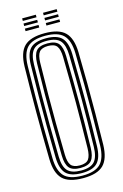

<svg xmlns="http://www.w3.org/2000/svg" viewBox="-137 -976 667 1043"><g transform="rotate(-15 196.0 -455.0)"><path d="M196.2 7.5Q115.5 7.5 80.9 -27Q46.2 -61.5 44.5 -139.8Q43 -215.2 42.4 -279.6Q41.8 -344 41.8 -404.2Q41.8 -464.5 42.5 -526.9Q43.2 -589.2 44.5 -660.2Q46.2 -738.8 81 -773.1Q115.8 -807.5 196.2 -807.5Q275.8 -807.5 310.6 -773.1Q345.5 -738.8 347.5 -660.2Q349.5 -567 350.1 -482.9Q350.8 -398.8 350 -315.2Q349.2 -231.8 347.5 -139.8Q345.5 -61.8 310.9 -27.1Q276.2 7.5 196.2 7.5ZM196.2 -6.8Q267.2 -6.8 297.8 -38.1Q328.2 -69.5 330 -140.2Q331.8 -231.5 332.5 -313.8Q333.2 -396 332.6 -479.9Q332 -563.8 330 -659.8Q328.2 -731.2 297.4 -762.2Q266.5 -793.2 196.2 -793.2Q123.5 -793.2 93.5 -761.6Q63.5 -730 62 -659.8Q60 -559.5 59.5 -476.9Q59 -394.2 59.6 -314Q60.2 -233.8 62 -140.2Q63.5 -70 93.5 -38.4Q123.5 -6.8 196.2 -6.8ZM196.2 -21Q133.5 -21 107.1 -48.8Q80.8 -76.5 79.5 -140.5Q77.5 -241 77 -323.5Q76.5 -406 77.1 -486.1Q77.8 -566.2 79.5 -659.5Q80.8 -723.8 107.2 -751.4Q133.8 -779 196.2 -779Q258.5 -779 284.8 -750.9Q311 -722.8 312.5 -659.2Q314 -582 314.8 -517.2Q315.5 -452.5 315.5 -392.8Q315.5 -333 314.8 -271.9Q314 -210.8 312.5 -141Q311 -78.2 285.1 -49.6Q259.2 -21 196.2 -21ZM196.2 -35.5Q250.2 -35.5 272 -60.5Q293.8 -85.5 295 -141.5Q296.5 -218 297.2 -281.6Q298 -345.2 298 -404.1Q298 -463 297.2 -524.5Q296.5 -586 295 -658.5Q293.8 -713.5 272.5 -739Q251.2 -764.5 196.2 -764.5Q142.2 -764.5 120.1 -740Q98 -715.5 97 -659.2Q95 -563.2 94.4 -481.8Q93.8 -400.2 94.4 -318.6Q95 -237 97 -141Q98 -83.5 120.6 -59.5Q143.2 -35.5 196.2 -35.5ZM196.2 -49.8Q151.8 -49.8 133.6 -70.9Q115.5 -92 114.5 -141.2Q112.5 -241.8 111.9 -324.1Q111.2 -406.5 112 -486.2Q112.8 -566 114.5 -658.8Q115.5 -708 133.5 -729.1Q151.5 -750.2 196.2 -750.2Q241.8 -750.2 259.1 -728.1Q276.5 -706 277.5 -658Q279 -579.2 279.8 -515.5Q280.5 -451.8 280.5 -393.8Q280.5 -335.8 279.8 -275.1Q279 -214.5 277.5 -142Q276.5 -93.8 259 -71.8Q241.5 -49.8 196.2 -49.8ZM196.2 -64.2Q232.8 -64.2 246 -83Q259.2 -101.8 260.2 -142.5Q261.5 -218.8 262.2 -280.9Q263 -343 263 -400.8Q263 -458.5 262.2 -520.2Q261.5 -582 260.2 -657.5Q259.2 -699.2 245.8 -717.5Q232.2 -735.8 196.2 -735.8Q161.2 -735.8 147 -718.5Q132.8 -701.2 132 -658.5Q130 -562.2 129.4 -481Q128.8 -399.8 129.4 -318.5Q130 -237.2 132 -141.8Q132.8 -100 146.6 -82.1Q160.5 -64.2 196.2 -64.2ZM217 -902.5V-916.8H293.8V-902.5ZM99.5 -902.5V-916.8H176.5V-902.5ZM99.5 -873.8V-888H176.5V-873.8ZM217 -873.8V-888H293.8V-873.8ZM99.5 -845V-859.2H176.5V-845ZM217 -845V-859.2H293.8V-845Z"/></g></svg>

Font: Big Shoulders Inline Display SemiBold
Style: Regular
Weight: 600
Designer: Patric King
Foundry: XO Type Co
Version: Version 1.000